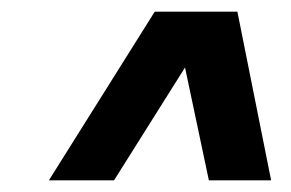

<svg xmlns="http://www.w3.org/2000/svg" viewBox="-20 -693 501 330"><path d="M64 -383 246 -673H388L446 -383H339L298 -577L176 -383Z"/></svg>

Font: Geist
Style: Bold Italic
Weight: 700
Italic angle: -12°
Designer: Basement.studio, Andrés Briganti, Mateo Zaragoza
Foundry: Basement.studio, Vercel, Andrés Briganti, Guido Ferreyra, Mateo Zaragoza
Version: Version 1.500; ttfautohint (v1.8.4.7-5d5b)